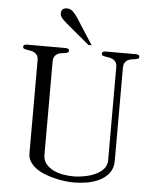

<svg xmlns="http://www.w3.org/2000/svg" viewBox="-59 -915 770 971"><g transform="rotate(5 326.5 -430.0)"><path d="M381.8 -691.9H365.7L290.5 -754.4Q263.2 -777.3 246.6 -791.5Q230 -805.7 224.1 -812.5Q212.4 -826.2 212.4 -839.4Q212.4 -866.7 242.2 -866.7Q258.8 -866.7 271.5 -855Q277.8 -849.1 287.1 -837.4Q296.4 -825.7 307.6 -807.1ZM192.4 -120.1Q192.4 -91.3 208 -72.8Q223.6 -54.2 246.8 -43.2Q270 -32.2 296.9 -27.8Q323.7 -23.4 346.7 -23.4Q360.8 -23.4 379.2 -25.4Q397.5 -27.3 416.3 -31.7Q435.1 -36.1 452.9 -43.5Q470.7 -50.8 484.6 -61.5Q498.5 -72.3 507.1 -86.7Q515.6 -101.1 515.6 -120.1V-591.3Q515.6 -607.9 509.8 -617.2Q503.9 -626.5 495.1 -631.1Q486.3 -635.7 476.3 -637.5Q466.3 -639.2 457.5 -640.6Q448.7 -642.1 442.9 -644.5Q437 -647 437 -653.8Q437 -662.1 443.1 -664.3Q449.2 -666.5 455.6 -666.5H608.4Q614.7 -666.5 620.8 -664.3Q627 -662.1 627 -653.8Q627 -647 621.1 -644.5Q615.2 -642.1 606.7 -640.9Q598.1 -639.6 588.1 -638.2Q578.1 -636.7 569.6 -632.1Q561 -627.4 555.2 -617.9Q549.3 -608.4 549.3 -591.3V-120.1Q549.3 -82 530 -57.4Q510.7 -32.7 481.4 -18.3Q452.1 -3.9 417.5 1.7Q382.8 7.3 352.5 7.3Q334.5 7.3 310.1 4.6Q285.6 2 259.3 -4.2Q232.9 -10.3 207.3 -20Q181.6 -29.8 161.4 -43.9Q141.1 -58.1 128.7 -76.9Q116.2 -95.7 116.2 -120.1V-591.3Q116.2 -607.9 110.4 -617.2Q104.5 -626.5 95.7 -631.1Q86.9 -635.7 76.9 -637.5Q66.9 -639.2 58.1 -640.6Q49.3 -642.1 43.5 -644.5Q37.6 -647 37.6 -653.8Q37.6 -662.1 43.7 -664.3Q49.8 -666.5 56.2 -666.5H251.5Q257.8 -666.5 263.9 -664.3Q270 -662.1 270 -653.8Q270 -647 264.2 -644.5Q258.3 -642.1 249.8 -640.9Q241.2 -639.6 231.2 -638.2Q221.2 -636.7 212.6 -632.1Q204.1 -627.4 198.2 -617.9Q192.4 -608.4 192.4 -591.3Z"/></g></svg>

Font: Atsinvsda
Style: Regular
Weight: 400
Designer: Al Webster
Foundry: Al Webster and Michael Everson
Version: Version 2.000